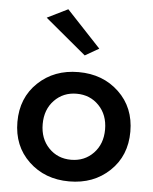

<svg xmlns="http://www.w3.org/2000/svg" viewBox="-53 -785 670 840"><g transform="rotate(5 281.5 -365.0)"><path d="M104.5 -57Q34 -124 34 -230Q34 -336 104.5 -403Q175 -470 282 -470Q389 -470 459.5 -403Q530 -336 530 -230Q530 -124 459.5 -57Q389 10 282 10Q175 10 104.5 -57ZM184 -334.5Q145 -294 145 -230Q145 -166 184 -125.5Q223 -85 282 -85Q341 -85 380 -125.5Q419 -166 419 -230Q419 -294 380 -334.5Q341 -375 282 -375Q223 -375 184 -334.5ZM122 -695 213 -740 363 -580 302 -545Z"/></g></svg>

Font: Renner* Medium
Style: Medium
Weight: 500
Version: Version 003.000 ; ttfautohint (v0.97) -l 8 -r 50 -G 200 -x 1